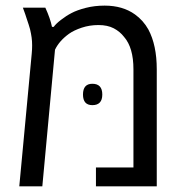

<svg xmlns="http://www.w3.org/2000/svg" viewBox="-20 -660 661 680"><path d="M48.3 0 92.3 -469.2Q93.3 -478.5 93.5 -485.6Q93.8 -492.7 93.8 -499.5Q93.8 -514.2 92 -527.1Q90.3 -540 86.4 -556.6Q85.4 -561.5 81.5 -573Q77.6 -584.5 74 -595.5Q70.3 -606.4 69.3 -609.9Q67.4 -615.7 65.2 -621.3Q63 -627 61 -632.8H140.6Q158.2 -594.2 164.1 -564.9H170.4Q176.8 -574.7 195.6 -589.4Q214.4 -604 233.4 -613.8Q252.4 -624 283.7 -632.1Q314.9 -640.1 350.6 -640.1Q414.6 -640.1 458 -608.9Q487.3 -587.9 505.4 -555.7Q535.2 -500 535.2 -414.6V0H319.8V-66.9H452.6V-414.6Q452.6 -491.2 419.4 -529.3Q404.8 -548.3 382.8 -559.8Q360.8 -571.3 328.6 -571.3Q297.4 -571.3 269.5 -562Q241.7 -552.7 224.6 -540.5Q189.9 -515.6 174.8 -483.9L129.9 0ZM307.1 -287.6Q273.9 -287.6 273.9 -325.2Q273.9 -363.3 307.1 -363.3Q342.3 -363.3 342.3 -325.2Q342.3 -287.6 307.1 -287.6Z"/></svg>

Font: Open Sans
Style: Regular
Weight: 400
Designer: Monotype Design Team
Foundry: Monotype Imaging Inc.
Version: Version 3.000; ttfautohint (v1.8.4)